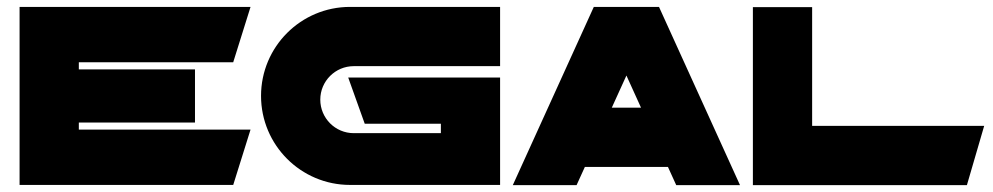

<svg xmlns="http://www.w3.org/2000/svg" viewBox="-20 -539 2891 559"><path d="M659 -357.8 709.4 -518.8H37V-0.5H659L709.4 -161.6H209.5V-182.3H547.7V-336.9H209.5V-357.8Z M1010 -346.4H1436V-518.9H999.1C856 -518.9 740 -402.9 740 -259.8C740 -116.7 856 -0.6 999.1 -0.6H1436V-268.1H1436V-313.2H993.8L1041.9 -178.8H1263.6V-151.3H1010C956.1 -151.3 912.5 -195 912.5 -248.9C912.5 -302.7 956.1 -346.4 1010 -346.4Z M1948.8 0H2134.5L1898.7 -518.8H1708.8L1473 0H1658.7L1682.8 -53H1924.7ZM1761.2 -225.5 1803.8 -319.1 1846.3 -225.5Z M2845.4 -172.5H2344.5V-518.3H2172V0H2795.1L2845.4 -172.5Z"/></svg>

Font: JUMBOTRON
Style: Regular
Weight: 400
Designer: Ian Langley
Foundry: Ian Langley
Version: Version 1.005;Fontself Maker 3.5.8